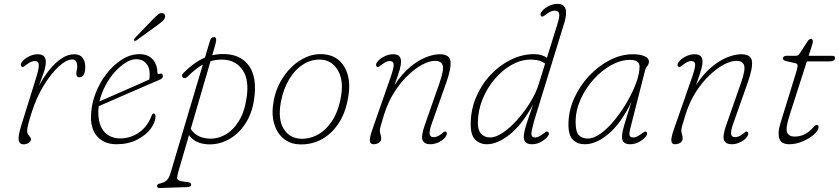

<svg xmlns="http://www.w3.org/2000/svg" viewBox="-20 -737 4330 991"><path d="M92.5 -392.5Q88 -395 87.5 -401Q87 -407 91 -413.5Q101.5 -431 126.2 -444Q151 -457 174.5 -457Q216.5 -457 216.5 -417.5Q216.5 -394.5 205 -360.8Q193.5 -327 180.5 -293Q204.5 -338.5 234.5 -375.8Q264.5 -413 297.2 -435Q330 -457 363 -457Q392 -457 406 -439Q420 -421 420 -392Q420 -338 388.5 -338Q374 -338 374 -358.5Q374 -365.5 376.2 -374Q378.5 -382.5 378.5 -394Q378.5 -410 372.8 -420Q367 -430 352.5 -430Q323 -430 283.2 -393.8Q243.5 -357.5 205.5 -295.2Q167.5 -233 143 -155Q130.5 -115 125.2 -94Q120 -73 120 -60Q120 -48 130 -36.8Q140 -25.5 140 -18Q140 -7.5 127.8 0.2Q115.5 8 102 8Q80.5 8 76.5 -13Q72.5 -34 89 -87L166 -334Q180.5 -380 180.2 -401Q180 -422 159.5 -422Q141 -422 117 -403.5Q109.5 -397.5 103.8 -393.5Q98 -389.5 92.5 -392.5Z M782.5 -136Q782.5 -105.5 757.5 -72.2Q732.5 -39 687.2 -15.8Q642 7.5 581.5 7.5Q520 7.5 484.8 -29.5Q449.5 -66.5 449.5 -130Q449.5 -191 471 -249.2Q492.5 -307.5 528.5 -354.5Q564.5 -401.5 609 -429.5Q653.5 -457.5 699.5 -457.5Q745 -457.5 768.8 -429.8Q792.5 -402 792.5 -362Q792.5 -352.5 804.5 -356Q820.5 -361.5 820.5 -344Q820.5 -332.5 805.5 -326Q769 -310.5 721.8 -290Q674.5 -269.5 627.2 -249Q580 -228.5 542.8 -212.2Q505.5 -196 489.5 -189Q487.5 -174 487.5 -160Q487.5 -89 519 -55.8Q550.5 -22.5 601.5 -22.5Q652 -22.5 696.5 -52.5Q741 -82.5 762.5 -140Q766.5 -151 773.5 -151Q782.5 -151 782.5 -136ZM683.5 -431.5Q657.5 -431.5 628.5 -413.5Q599.5 -395.5 572 -364.8Q544.5 -334 523.8 -294.8Q503 -255.5 493.5 -213.5Q511.5 -221.5 542.5 -235Q573.5 -248.5 610.5 -264.8Q647.5 -281 684.2 -297.2Q721 -313.5 750.5 -326.5Q752.5 -337.5 752.5 -355Q752.5 -390 733.8 -410.8Q715 -431.5 683.5 -431.5ZM766 -634Q783.5 -652 795.2 -661.8Q807 -671.5 819 -669Q828 -667 831 -659.8Q834 -652.5 830.5 -643.5Q826.5 -634 816 -625.2Q805.5 -616.5 792.5 -607L684 -528.5Q676.5 -523.5 672.5 -528Q670 -530.5 672 -534.5Q674 -538.5 677 -542Z M951 -344Q937.5 -330.5 927 -335Q919.5 -338.5 919.8 -346Q920 -353.5 926.5 -360Q983.5 -417 1038 -440L1064 -527.5Q1069.5 -545.5 1084.5 -545.5Q1102.5 -545.5 1091.5 -507.5L1075.5 -452Q1110 -460 1149.5 -457.5Q1228.5 -452 1268 -393Q1307.5 -334 1291.5 -224.5Q1280.5 -148.5 1243.8 -94.8Q1207 -41 1155.2 -14.5Q1103.5 12 1046.5 7.5Q985.5 2.5 955.5 -39.5L900.5 149Q896 165.5 894.5 180Q893 194.5 917 198.5L948.5 203Q966.5 204.5 966.5 215.5Q966.5 227.5 950 228.5L805 233.5Q791 234.5 791 224Q791 213.5 800.5 211.5Q828 205.5 840 194.2Q852 183 859 160L1027 -404Q990.5 -383.5 951 -344ZM1053 -22Q1097.5 -18 1139 -39.8Q1180.5 -61.5 1211 -109.2Q1241.5 -157 1252.5 -230Q1267 -323 1233.8 -373Q1200.5 -423 1142 -428.5Q1102 -432 1066.5 -421L964.5 -72Q991.5 -27.5 1053 -22Z M1651 -457Q1723 -451 1758.2 -390.5Q1793.5 -330 1777.5 -237Q1763.5 -151.5 1724.5 -95.5Q1685.5 -39.5 1631.5 -13.5Q1577.5 12.5 1517 7.5Q1473 4 1440.5 -24.2Q1408 -52.5 1394.2 -101.5Q1380.5 -150.5 1392.5 -216Q1401.5 -266.5 1425.5 -311.5Q1449.5 -356.5 1484.5 -390.5Q1519.5 -424.5 1562 -442.8Q1604.5 -461 1651 -457ZM1529.5 -21Q1573.5 -18 1616.8 -40Q1660 -62 1693.5 -112Q1727 -162 1740.5 -242Q1754 -323 1723.8 -374.2Q1693.5 -425.5 1638.5 -429Q1590 -432.5 1546.8 -405.8Q1503.5 -379 1472.8 -328.2Q1442 -277.5 1429.5 -209Q1414 -123 1443 -74Q1472 -25 1529.5 -21Z M1926 -392.5Q1921.5 -395 1921 -401Q1920.5 -407 1924.5 -413.5Q1937 -432.5 1961.5 -444.8Q1986 -457 2008 -457Q2031.5 -457 2040.8 -447Q2050 -437 2050 -418.5Q2050 -402.5 2043.2 -378Q2036.5 -353.5 2016 -297.5Q2055 -356.5 2097 -391.2Q2139 -426 2178.5 -441.5Q2218 -457 2249 -457Q2301 -457 2305.2 -420.8Q2309.5 -384.5 2283.5 -311L2207.5 -96Q2195 -60 2197.8 -44.5Q2200.5 -29 2217.5 -29Q2227 -29 2236.8 -32.8Q2246.5 -36.5 2258.5 -46Q2265.5 -52 2270.5 -56Q2275.5 -60 2281.5 -57Q2286 -55 2286.2 -48.8Q2286.5 -42.5 2283.5 -37Q2273.5 -18 2249.2 -5.2Q2225 7.5 2201 7.5Q2169.5 7.5 2161 -13.8Q2152.5 -35 2172.5 -91.5L2250 -313Q2272 -376.5 2264.8 -399.8Q2257.5 -423 2224.5 -423Q2196.5 -423 2160.2 -403.8Q2124 -384.5 2086.2 -348.8Q2048.5 -313 2016 -262.5Q1983.5 -212 1963.5 -149Q1948.5 -101 1944.5 -85.8Q1940.5 -70.5 1940.5 -62Q1940.5 -55.5 1944 -44.2Q1947.5 -33 1947.5 -21Q1947.5 -8 1935.5 -0.2Q1923.5 7.5 1907.5 7.5Q1891.5 7.5 1889.2 -9.2Q1887 -26 1902.5 -70L1998.5 -345.5Q2013.5 -389.5 2011.8 -405.8Q2010 -422 1991.5 -422Q1983.5 -422 1973.5 -417.8Q1963.5 -413.5 1950.5 -403.5Q1943 -398 1937.5 -393.8Q1932 -389.5 1926 -392.5Z M2892.5 -618.5 2749 -153Q2731.5 -96.5 2726 -69.8Q2720.5 -43 2725.2 -35.2Q2730 -27.5 2742 -27.5Q2752 -27.5 2762 -32.8Q2772 -38 2783 -46Q2790.5 -51.5 2796.2 -55.8Q2802 -60 2807.5 -57Q2818.5 -50.5 2809 -36Q2800 -22 2776.8 -7.2Q2753.5 7.5 2725.5 7.5Q2683.5 7.5 2683.5 -31Q2683.5 -43.5 2687.5 -61.2Q2691.5 -79 2702 -111Q2712.5 -143 2732 -199Q2676 -95 2612 -43.8Q2548 7.5 2493.5 7.5Q2457 7.5 2433.2 -15.8Q2409.5 -39 2409.5 -95Q2409.5 -170 2437.5 -235.8Q2465.5 -301.5 2512.5 -351.2Q2559.5 -401 2617.5 -429.2Q2675.5 -457.5 2735.5 -457.5Q2757.5 -457.5 2774 -452.5Q2790.5 -447.5 2803 -439L2857 -612.5Q2870 -653.5 2865.8 -667.8Q2861.5 -682 2842.5 -682Q2833.5 -682 2823.8 -678Q2814 -674 2799.5 -663.5Q2789.5 -656 2784.8 -653Q2780 -650 2774.5 -652.5Q2771 -654.5 2770 -660.5Q2769 -666.5 2773.5 -673.5Q2784.5 -691 2808.5 -704Q2832.5 -717 2857 -717Q2922.5 -717 2892.5 -618.5ZM2446.5 -101.5Q2446.5 -63.5 2464.2 -45.5Q2482 -27.5 2509.5 -27.5Q2539.5 -27.5 2576.8 -53Q2614 -78.5 2650.8 -119.8Q2687.5 -161 2717.2 -209.5Q2747 -258 2761 -304L2793.5 -408.5Q2767.5 -429.5 2718.5 -429.5Q2669.5 -429.5 2621.2 -402.5Q2573 -375.5 2533.5 -329Q2494 -282.5 2470.2 -223.8Q2446.5 -165 2446.5 -101.5Z M3232 -69Q3227 -49.5 3229.5 -38.5Q3232 -27.5 3249 -27.5Q3259 -27.5 3269 -32.8Q3279 -38 3290 -46Q3299 -53 3304.5 -56.2Q3310 -59.5 3314.5 -57Q3325 -51 3316 -36Q3307 -22 3283.5 -7.2Q3260 7.5 3232.5 7.5Q3212.5 7.5 3201.5 -1Q3190.5 -9.5 3190.5 -31Q3190.5 -43.5 3194 -60.5Q3197.5 -77.5 3208 -111.5Q3218.5 -145.5 3238.5 -210Q3186 -101.5 3122 -47Q3058 7.5 2998.5 7.5Q2961 7.5 2937.5 -15.2Q2914 -38 2914 -93.5Q2914 -163.5 2943 -228.5Q2972 -293.5 3020.2 -345Q3068.5 -396.5 3127.5 -426.8Q3186.5 -457 3246.5 -457Q3283.5 -457 3306.5 -447Q3329.5 -437 3329.5 -419Q3329.5 -406.5 3321 -396.2Q3312.5 -386 3309.5 -374ZM2951 -107Q2951 -58 2967 -40Q2983 -22 3014 -22Q3045.5 -22 3082 -48.8Q3118.5 -75.5 3153.5 -119Q3188.5 -162.5 3217.5 -212.5Q3246.5 -262.5 3263.8 -310.2Q3281 -358 3281 -393Q3281 -428 3232 -428Q3184 -428 3134.8 -400.8Q3085.5 -373.5 3043.8 -327.2Q3002 -281 2976.5 -223.8Q2951 -166.5 2951 -107Z M3482 -392.5Q3477.5 -395 3477 -401Q3476.5 -407 3480.5 -413.5Q3493 -432.5 3517.5 -444.8Q3542 -457 3564 -457Q3587.5 -457 3596.8 -447Q3606 -437 3606 -418.5Q3606 -402.5 3599.2 -378Q3592.5 -353.5 3572 -297.5Q3611 -356.5 3653 -391.2Q3695 -426 3734.5 -441.5Q3774 -457 3805 -457Q3857 -457 3861.2 -420.8Q3865.5 -384.5 3839.5 -311L3763.5 -96Q3751 -60 3753.8 -44.5Q3756.5 -29 3773.5 -29Q3783 -29 3792.8 -32.8Q3802.5 -36.5 3814.5 -46Q3821.5 -52 3826.5 -56Q3831.5 -60 3837.5 -57Q3842 -55 3842.2 -48.8Q3842.5 -42.5 3839.5 -37Q3829.5 -18 3805.2 -5.2Q3781 7.5 3757 7.5Q3725.5 7.5 3717 -13.8Q3708.5 -35 3728.5 -91.5L3806 -313Q3828 -376.5 3820.8 -399.8Q3813.5 -423 3780.5 -423Q3752.5 -423 3716.2 -403.8Q3680 -384.5 3642.2 -348.8Q3604.5 -313 3572 -262.5Q3539.5 -212 3519.5 -149Q3504.5 -101 3500.5 -85.8Q3496.5 -70.5 3496.5 -62Q3496.5 -55.5 3500 -44.2Q3503.5 -33 3503.5 -21Q3503.5 -8 3491.5 -0.2Q3479.5 7.5 3463.5 7.5Q3447.5 7.5 3445.2 -9.2Q3443 -26 3458.5 -70L3554.5 -345.5Q3569.5 -389.5 3567.8 -405.8Q3566 -422 3547.5 -422Q3539.5 -422 3529.5 -417.8Q3519.5 -413.5 3506.5 -403.5Q3499 -398 3493.5 -393.8Q3488 -389.5 3482 -392.5Z M4085 -411 4036 -422Q4021 -425.5 4021 -437Q4021 -441.5 4026.2 -445.2Q4031.5 -449 4038 -449H4088Q4100 -449 4107 -460L4148.5 -524Q4156 -536 4165.5 -536Q4175.5 -536 4175.5 -523Q4175.5 -518 4173.5 -511Q4171.5 -504 4168.5 -495L4154 -449H4275Q4290 -449 4290 -438Q4290 -420 4260 -420H4144.5L4055 -141Q4034 -75.5 4042.8 -53.8Q4051.5 -32 4080.5 -32Q4109.5 -32 4133 -43.8Q4156.5 -55.5 4180 -82Q4186 -89 4188.8 -90.5Q4191.5 -92 4196 -92Q4205 -92 4205 -82Q4205 -63.5 4181.2 -42.8Q4157.5 -22 4122.8 -7.2Q4088 7.5 4054.5 7.5Q4011.5 7.5 4002.2 -22.2Q3993 -52 4008 -100.5L4089 -363Q4096.5 -387 4096.8 -397.8Q4097 -408.5 4085 -411Z"/></svg>

Font: Fraunces 9pt SuperSoft Thin
Style: Italic
Weight: 100
Italic angle: -16°
Version: Version 1.000;[0bf87f6ff]